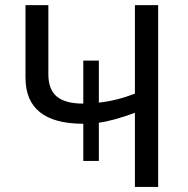

<svg xmlns="http://www.w3.org/2000/svg" viewBox="-20 -734 738 754"><path d="M307.1 -248Q80.1 -248 80.1 -429.2V-713.9H169.9V-441.9Q169.9 -382.3 203.4 -354.7Q236.8 -327.1 307.1 -327.1V-496.1H368.2V-331.1Q436 -337.9 509.8 -366.2V-713.9H601.1V0H509.8V-291Q424.8 -259.8 368.2 -252V-102.1H307.1Z"/></svg>

Font: NotoSans
Style: Regular
Weight: 400
Designer: Monotype Design team
Foundry: Monotype Imaging Inc.
Version: Version 1.04